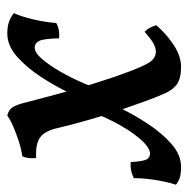

<svg xmlns="http://www.w3.org/2000/svg" viewBox="-37 -492 516 526"><g transform="rotate(-90 221.0 -229.0)"><path d="M167 -467Q182 -464 189.5 -453.5Q197 -443 204 -414Q212 -383 220 -353Q228 -323 236 -294L246 -259Q261 -210 275 -169Q289 -128 302 -99Q313 -74 322.5 -67Q332 -60 342 -60Q353 -60 365.5 -67Q378 -74 397 -91Q404 -84 408 -76Q412 -68 415 -59Q391 -31 360.5 -11Q330 9 301 9Q269 9 253 -2.5Q237 -14 226 -40Q214 -68 203 -99.5Q192 -131 181 -162L170 -196Q159 -231 149.5 -265.5Q140 -300 133 -330Q125 -365 107 -377.5Q89 -390 51 -388Q50 -399 51 -408.5Q52 -418 56 -426Q73 -428 95 -435Q117 -442 137 -450.5Q157 -459 167 -467ZM392 -467Q411 -467 424 -462.5Q437 -458 448 -449Q438 -427 430.5 -394Q423 -361 421 -333Q404 -323 379 -325Q378 -369 371.5 -380.5Q365 -392 354 -392Q340 -392 323 -372.5Q306 -353 288 -322Q270 -291 255 -255.5Q240 -220 231 -188L201 -229Q210 -256 229 -296Q248 -336 273.5 -375Q299 -414 329 -440.5Q359 -467 392 -467ZM-4 -120Q4 -125 16 -127.5Q28 -130 40 -129Q42 -94 47.5 -85Q53 -76 63 -76Q80 -76 104 -104Q128 -132 151 -176.5Q174 -221 188 -270L218 -229Q209 -202 190 -162Q171 -122 145.5 -83Q120 -44 90 -17.5Q60 9 27 9Q9 9 -1.5 6Q-12 3 -22 -5Q-17 -20 -13 -39.5Q-9 -59 -6.5 -80Q-4 -101 -4 -120Z"/></g></svg>

Font: Vollkorn
Style: Italic
Weight: 400
Italic angle: -11°
Designer: Friedrich Althausen
Foundry: Friedrich Althausen
Version: Version 5.001